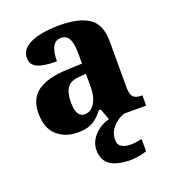

<svg xmlns="http://www.w3.org/2000/svg" viewBox="-142 -657 898 1004"><g transform="rotate(-20 307.0 -155.0)"><path d="M200 10Q135 10 89 -30Q43 -70 43 -154Q43 -236 98 -275Q153 -314 265 -318L346 -321V-375Q346 -430 333 -457.5Q320 -485 287 -485Q227 -485 227 -377Q155 -377 120 -392.5Q85 -408 85 -446Q85 -483 114.5 -506Q144 -529 193 -539.5Q242 -550 301 -550Q411 -550 466.5 -512.5Q522 -475 522 -381V-128Q522 -87 535 -72Q548 -57 582 -57H586V0H379L356 -62H346Q324 -35 304.5 -19.5Q285 -4 261 3Q237 10 200 10ZM269 -67Q304 -67 325.5 -101Q347 -135 347 -191V-264L310 -261Q260 -258 241 -230.5Q222 -203 222 -151Q222 -67 269 -67ZM416 240Q339 240 300.5 213.5Q262 187 262 130Q262 99 278.5 72Q295 45 322 26Q349 7 380 0H465Q444 6 422.5 21.5Q401 37 386.5 60Q372 83 372 115Q372 141 391.5 152.5Q411 164 441 164Q455 164 470.5 162Q486 160 504 156V224Q488 231 459.5 235.5Q431 240 416 240Z"/></g></svg>

Font: Noto Serif Lao ExtraBold
Style: Regular
Weight: 800
Designer: Monotype Design Team
Foundry: Monotype Imaging Inc.
Version: Version 2.003; ttfautohint (v1.8.4.7-5d5b)